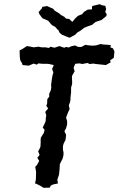

<svg xmlns="http://www.w3.org/2000/svg" viewBox="-20 -888 569 921"><path d="M189 13 173 3 155 -6 148 -8 152 -27 153 -57V-64L149 -88L157 -96L168 -116L159 -131L170 -145L163 -162L169 -173L174 -184L175 -203V-220L176 -228L190 -250L194 -265L185 -276L194 -295L199 -307L200 -324L202 -335L197 -351L211 -368L202 -380L206 -391L207 -413L216 -424V-438L224 -456L226 -468L225 -480L228 -503L230 -516L232 -527L236 -540L230 -557L238 -576L215 -581L207 -582H182L165 -584L156 -578L141 -583L118 -573L88 -576L86 -584L77 -599L75 -615L74 -646L89 -654L109 -667L128 -664L141 -661L165 -664L179 -661H198L214 -658L223 -664L241 -659L265 -667L288 -659L298 -663L309 -660L322 -666L340 -670L355 -663H371L389 -673L401 -671L421 -669L440 -670L463 -677L471 -675L512 -672L509 -661L522 -656L529 -641L526 -611L508 -598L511 -589L488 -576L440 -581L428 -583L409 -581L400 -586L375 -581L361 -584L341 -582L333 -563L338 -546L326 -525L325 -516L326 -501V-485L321 -468V-454V-444L318 -420V-409L316 -398L310 -383L314 -365L307 -350L301 -335L297 -323L302 -307V-291L297 -273L289 -258L297 -242L296 -230L294 -216L286 -201L282 -188V-170L285 -155L284 -141L280 -126L273 -113L267 -100L266 -80L265 -68L263 -50L255 -26L258 -8L234 -3L223 3L219 12ZM314 -707 303 -711 276 -722 265 -732 260 -744 256 -746 245 -759 230 -767 224 -773 212 -788 201 -793 183 -801 169 -820 165 -830 181 -848 183 -855 206 -859 221 -852 235 -846 243 -836H244L265 -823L271 -817L289 -807L296 -799L312 -797L327 -783L340 -799L354 -812L374 -820L383 -831L401 -842L421 -843L422 -859L459 -868L468 -863L485 -860L489 -845L485 -830L492 -820L490 -811L467 -792L439 -783L429 -775L422 -769L394 -759L383 -754L365 -740L352 -733L340 -721Z"/></svg>

Font: Winky Rough
Style: Italic
Weight: 400
Italic angle: -8.97852°
Designer: Simon Atzbach
Foundry: typofactur
Version: Version 1.206